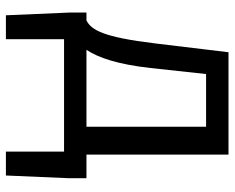

<svg xmlns="http://www.w3.org/2000/svg" viewBox="-90 -492 775 634"><g transform="rotate(90 297.0 -175.5)"><path d="M31 192H110V0H481V192H560L569 -17V-74H491V-543H153L124 -302C103 -127 79 -90 48 -74H22V-17ZM145 -74C171 -113 193 -177 205 -285L225 -469H399V-74Z"/></g></svg>

Font: Noto Sans KR Regular
Style: Regular
Weight: 400
Designer: Ryoko NISHIZUKA  (kana & ideographs); Paul D. Hunt (Latin, Greek & Cyrillic); Wenlong ZHANG  (bopomofo); Sandoll Communi
Foundry: Adobe Systems Incorporated
Version: Version 1.004;PS 1.004;hotconv 1.0.82;makeotf.lib2.5.63406